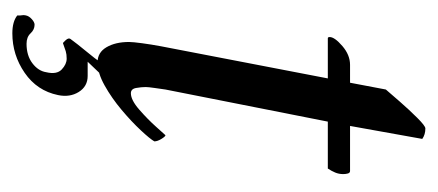

<svg xmlns="http://www.w3.org/2000/svg" viewBox="-219 -346 709 311"><g transform="rotate(90 135.5 -190.5)"><path d="M80 22H103Q120 22 129 36.5Q138 51 134 70Q127 104 98 124Q69 144 34 144Q15 144 5 136Q5 134 5 131Q4 126 5 122Q6 117 11 112.5Q16 108 20 108Q28 108 34 114.5Q40 121 51 121Q70 121 82.5 111.5Q95 102 97 89Q101 72 92.5 64Q84 56 75 56Q68 56 63 57.5Q58 59 50 62Q49 62 45 57.5Q41 53 43 50Q51 39 63 24.5Q75 10 82 0H101ZM114 -403 125 -461Q131 -468 144.5 -483.5Q158 -499 171 -512Q184 -525 188 -525Q198 -525 205 -520L184 -403H257Q260 -403 261 -399.5Q262 -396 262 -392Q262 -385 259.5 -379Q257 -373 253 -367H177L125 -104Q124 -97 122.5 -86.5Q121 -76 121 -72Q121 -65 122.5 -56.5Q124 -48 131 -48Q142 -48 157.5 -61.5Q173 -75 185.5 -89Q198 -103 199 -104Q201 -104 205 -97.5Q209 -91 209 -86Q205 -79 191 -64Q177 -49 158 -33Q139 -17 118.5 -5.5Q98 6 81 6Q65 6 56.5 -8.5Q48 -23 48 -45Q48 -51 50 -66Q52 -81 55 -97L107 -367H42Q40 -367 40 -370Q40 -378 54.5 -390.5Q69 -403 85 -403Z"/></g></svg>

Font: Amiri
Style: Italic
Weight: 400
Italic angle: 10°
Designer: Khaled Hosny
Version: Version 0.113